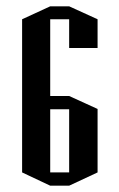

<svg xmlns="http://www.w3.org/2000/svg" viewBox="-20 -552 378 608"><path d="M289 -400H199V-491H139V-248H199L289 -207V-6L199 36H139L50 -6V-491L139 -532H199L289 -491ZM199 -206H139V-6H199Z"/></svg>

Font: Frankia
Style: Regular
Weight: 400
Version: Version 001.000